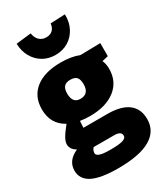

<svg xmlns="http://www.w3.org/2000/svg" viewBox="-258 -926 1102 1275"><g transform="rotate(-30 292.5 -288.5)"><path d="M257 245Q124 245 60 212.5Q-4 180 -4 113Q-4 37 81 -1Q39 -24 39 -64Q39 -83 53.5 -109.5Q68 -136 106 -183Q12 -234 12 -347Q12 -446 81.5 -500.5Q151 -555 275 -555Q356 -555 415 -532L568 -535V-435L521 -424Q527 -411 530.5 -394.5Q534 -378 534 -358Q534 -261 462.5 -205Q391 -149 268 -149Q230 -149 193 -155L190 -104H374Q478 -104 532 -63Q586 -22 586 58Q586 149 504 197Q422 245 257 245ZM270 -280Q336 -280 336 -354Q336 -392 321 -408Q306 -424 273 -424Q241 -424 225.5 -407.5Q210 -391 210 -354Q210 -280 270 -280ZM273 112Q341 112 368.5 103Q396 94 396 76Q396 56 381 48.5Q366 41 343 41H185Q169 57 169 79Q169 95 193 103.5Q217 112 273 112ZM273 -615Q219 -615 177 -640Q135 -665 110.5 -709Q86 -753 85 -809L200 -822Q205 -787 225.5 -767Q246 -747 278 -747Q309 -747 327 -764.5Q345 -782 348 -813L460 -818Q462 -759 438 -713Q414 -667 371.5 -641Q329 -615 273 -615Z"/></g></svg>

Font: Bitter Black
Style: Regular
Weight: 900
Designer: Sol Matas, and Bitter project Authors
Foundry: Sol Matas
Version: Version 2.001